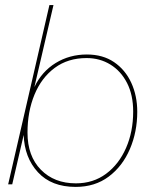

<svg xmlns="http://www.w3.org/2000/svg" viewBox="-20 -724 592 754"><path d="M321 -510Q384 -510 428 -480Q472 -450 495.5 -399Q519 -348 519 -285Q519 -206 490 -138.5Q461 -71 407 -30.5Q353 10 277 10Q182 10 129 -47.5Q76 -105 73 -194L28 0H12L174 -704H190L115 -382Q144 -443 198.5 -476.5Q253 -510 321 -510ZM278 -4Q346 -4 396.5 -41.5Q447 -79 475 -143Q503 -207 503 -286Q503 -351 479 -398Q455 -445 413.5 -470.5Q372 -496 320 -496Q247 -496 195 -457.5Q143 -419 115.5 -352.5Q88 -286 88 -203Q88 -111 140.5 -57.5Q193 -4 278 -4Z"/></svg>

Font: Prodigy Sans Thin
Style: Italic
Weight: 100
Italic angle: -13°
Designer: Wei Huang
Foundry: Wei Huang
Version: Version 1.003; ttfautohint (v1.8.3)